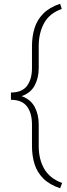

<svg xmlns="http://www.w3.org/2000/svg" viewBox="-20 -800 360 1029"><path d="M187.5 -16.6Q187.5 54.2 217.5 105.5Q247.6 156.7 313 180.7L302.2 209Q245.1 189.9 211.9 156.5Q178.7 123 165 78.9Q151.4 34.7 151.4 -16.6V-132.8Q151.4 -193.4 124.8 -229.2Q98.1 -265.1 38.6 -265.1V-304.2Q98.1 -304.2 124.8 -339.8Q151.4 -375.5 151.4 -435.5V-552.7Q151.4 -604 165 -648.7Q178.7 -693.4 211.9 -727.1Q245.1 -760.7 302.2 -779.8L311 -752Q245.6 -729 216.6 -676.3Q187.5 -623.5 187.5 -552.7V-435.5Q187.5 -382.3 165.8 -341.8Q144 -301.3 95.7 -284.7Q144 -267.6 165.8 -227.1Q187.5 -186.5 187.5 -132.8Z"/></svg>

Font: Robert Sans ExtraLight
Style: Regular
Weight: 250
Designer: Christian Robertson (extended by Adam Twardoch)
Foundry: Google
Version: Version 12.135;April 2, 2019;FontCreator 11.5.0.2425 64-bit;